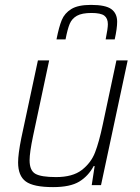

<svg xmlns="http://www.w3.org/2000/svg" viewBox="-20 -757 573 785"><path d="M54 -93Q54 -127 67 -192L135 -510H181L115 -200Q101 -133 101 -102Q101 -60 124.5 -46.5Q148 -33 209 -33Q277 -33 314.5 -62Q352 -91 368.5 -133.5Q385 -176 400 -247L456 -510H502L393 0H355L367 -78H363Q341 -37 304 -14.5Q267 8 197 8Q117 8 85.5 -15Q54 -38 54 -93ZM459 -668Q459 -641 449 -596H412Q421 -641 421 -658Q421 -682 406.5 -693Q392 -704 354 -704Q315 -704 294.5 -692.5Q274 -681 265 -659.5Q256 -638 248 -596H211Q221 -647 232.5 -675Q244 -703 271.5 -720Q299 -737 352 -737Q412 -737 435.5 -719.5Q459 -702 459 -668Z"/></svg>

Font: Saira Semi Condensed ExtraLight
Style: Italic
Weight: 200
Width: 4
Italic angle: -12°
Designer: Hector Gatti with collaboration of the Omnibus-Type team
Foundry: Omnibus-Type
Version: Version 1.001; ttfautohint (v1.8)